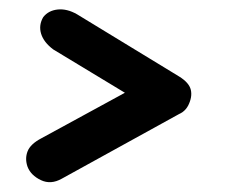

<svg xmlns="http://www.w3.org/2000/svg" viewBox="-20 -434 510 404"><path d="M364 -198 110 -58Q87 -45 66 -55Q45 -65 38 -83Q32 -100 38 -115.5Q44 -131 67 -143L322 -282ZM307 -200 92 -330Q72 -345 66.5 -363Q61 -381 71 -398Q82 -412 101.5 -414Q121 -416 142 -404L357 -273Q378 -260 381.5 -245Q385 -230 376 -212Q367 -195 347 -191Q327 -187 307 -200Z"/></svg>

Font: Edu NSW ACT Foundation SemiBold
Style: Regular
Weight: 600
Version: Version 1.003